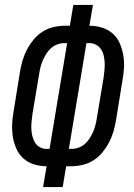

<svg xmlns="http://www.w3.org/2000/svg" viewBox="-20 -755 540 775"><path d="M154 0 168 -84Q142 -84 117.5 -91.5Q93 -99 75 -115Q57 -131 46.5 -154Q36 -177 32 -202Q28 -227 29 -253.5Q30 -280 35 -306L61 -467Q65 -490 71.5 -512Q78 -534 89 -555Q100 -576 115.5 -595Q131 -614 151.5 -627Q172 -640 195 -645.5Q218 -651 240 -651H262L276 -735H355L341 -651Q367 -651 391.5 -643.5Q416 -636 434.5 -620Q453 -604 463 -581Q473 -558 477.5 -533Q482 -508 480.5 -481.5Q479 -455 474 -429L448 -268Q444 -245 437.5 -223Q431 -201 420 -180Q409 -159 393.5 -140Q378 -121 357.5 -108Q337 -95 314 -89.5Q291 -84 269 -84H247L233 0ZM168 -154H180L251 -581H240Q226 -581 212 -576Q198 -571 186.5 -561Q175 -551 167 -538Q159 -525 153 -511.5Q147 -498 143.5 -484Q140 -470 138 -456L111 -295Q109 -280 107.5 -265Q106 -250 106.5 -235Q107 -220 110.5 -206Q114 -192 121 -180Q128 -168 140.5 -161Q153 -154 168 -154ZM258 -154H269Q283 -154 297 -159Q311 -164 322.5 -174Q334 -184 342 -197Q350 -210 356 -223.5Q362 -237 365.5 -251Q369 -265 371 -279L398 -440Q400 -455 401.5 -470Q403 -485 402.5 -500Q402 -515 399 -529Q396 -543 388.5 -555Q381 -567 368.5 -574Q356 -581 341 -581H329Z"/></svg>

Font: Iosevka SS04
Style: Italic
Weight: 400
Italic angle: -9°
Monospace: yes
Designer: Belleve Invis
Foundry: Belleve Invis
Version: Version 19.0.0; ttfautohint (v1.8.4)